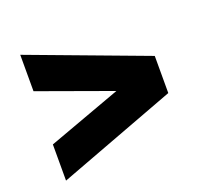

<svg xmlns="http://www.w3.org/2000/svg" viewBox="-96 -659 792 743"><g transform="rotate(-20 300.0 -287.0)"><path d="M56.2 -27.8V-176.8L357.9 -287.1L56.2 -396V-545.9L543.9 -363.8V-210.9Z"/></g></svg>

Font: Mulish ExtraBlack
Style: Regular
Weight: 1000
Designer: Vernon Adams
Foundry: Vernon Adams
Version: Version 3.603; ttfautohint (v1.8.3)